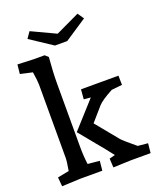

<svg xmlns="http://www.w3.org/2000/svg" viewBox="-165 -1024 949 1132"><g transform="rotate(-20 309.5 -457.5)"><path d="M21 -52 93 -66Q103 -122 103 -146V-605Q103 -629 94 -685L18 -702L24 -760L125 -756H193L213 -738Q205 -642 205 -575V-176Q205 -120 212 -67L286 -60L280 0H140Q121 0 26 5ZM345 -52 381 -62 340 -114 216 -265 364 -429 321 -433 326 -494H437H561L562 -436L495 -429Q423 -390 402 -366L327 -280L441 -141Q451 -128 526 -66L589 -60L583 0H459Q436 0 348 4ZM309 -849 459 -920 486 -881 347 -789H270L131 -881L158 -920Z"/></g></svg>

Font: Andada Pro SemiBold
Style: Regular
Weight: 600
Designer: Carolina Giovagnoli
Foundry: Huerta Tipografica
Version: Version 3.005